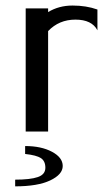

<svg xmlns="http://www.w3.org/2000/svg" viewBox="-20 -470 371 686"><path d="M34.2 0ZM69.8 51.8Q127.4 51.8 165.8 72.3Q204.1 92.8 204.1 123Q204.1 153.3 159.4 174.6Q114.7 195.8 34.2 195.8V171.9Q88.4 171.9 115.2 162.6Q142.1 153.3 142.1 129.4Q142.1 105.5 126.2 95Q110.4 84.5 69.8 80.1ZM328.1 -361.8Q308.1 -399.9 249.5 -399.9Q190.9 -399.9 151.9 -358.9V0H71.8V-439.9H151.9V-426.8Q190.4 -450.2 239.3 -450.2Q288.1 -450.2 328.1 -436Z"/></svg>

Font: Pfennig
Style: Medium
Weight: 500
Version: Version 20120410 ; ttfautohint (v0.8)